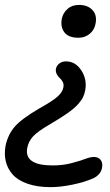

<svg xmlns="http://www.w3.org/2000/svg" viewBox="-96 -521 448 782"><path d="M224.1 -367.2Q182.6 -367.2 166 -389.6Q149.4 -412.1 155.8 -444.8Q160.6 -468.3 179 -484.6Q197.3 -501 226.1 -501Q261.2 -501 280.8 -480Q300.3 -459 293 -423.8Q288.1 -397.9 268.6 -382.6Q249 -367.2 224.1 -367.2ZM109.9 241.2Q55.7 241.2 16.1 227.3Q-23.4 213.4 -44.4 189.7Q-65.4 166 -72.5 136Q-79.6 106 -73.2 71.8Q-63.5 26.9 -36.1 -4.9Q-8.8 -36.6 62 -78.1Q120.6 -110.8 139.6 -128.7Q158.7 -146.5 162.1 -165Q164.6 -177.2 159.7 -187Q154.8 -196.8 147.7 -202.6Q140.6 -208.5 135.3 -218.8Q129.9 -229 131.8 -241.2Q134.8 -254.4 146 -262.7Q157.2 -271 172.9 -271Q211.4 -271 235.4 -234.1Q259.3 -197.3 251 -152.8Q247.6 -136.7 242.2 -125.2Q236.8 -113.8 222.7 -97.4Q208.5 -81.1 180.4 -61Q152.3 -41 107.9 -15.1Q56.6 14.6 38.3 34.9Q20 55.2 15.1 81.1Q1 152.8 119.1 152.8Q158.2 152.8 191.9 144.3Q225.6 135.7 249 127Q272.5 118.2 286.1 118.2Q304.2 118.2 313.7 130.1Q323.2 142.1 319.8 161.1Q317.9 175.3 308.3 186.8Q298.8 198.2 284.2 205.1Q249 220.7 199.5 231Q149.9 241.2 109.9 241.2Z"/></svg>

Font: Shantell Sans Normal
Style: Italic
Weight: 400
Italic angle: -11.31°
Designer: Stephen Nixon, Anya Danilova, Shantell Martin
Foundry: Arrow Type
Version: Version 1.006;[559af2be0]